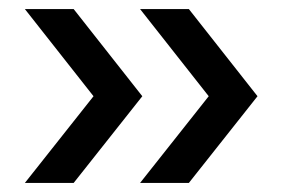

<svg xmlns="http://www.w3.org/2000/svg" viewBox="-20 -482 625 425"><path d="M290 -77H398L550 -269L398 -462H290L442 -269ZM35 -77H143L295 -269L143 -462H35L187 -269Z"/></svg>

Font: Plus Jakarta Sans Medium
Style: Regular
Weight: 500
Designer: Gumpita Rahayu
Foundry: Tokotype
Version: Version 2.004; ttfautohint (v1.8.3)